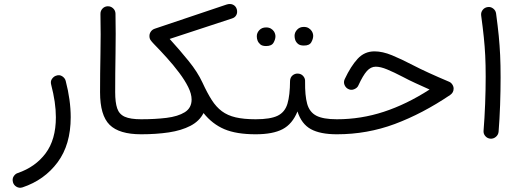

<svg xmlns="http://www.w3.org/2000/svg" viewBox="-20 -640 2540 936"><path d="M252 -270.5Q269.5 -277.3 283.2 -268.3Q296.9 -259.3 300.3 -245.6Q324.7 -151.9 324.7 -68.4Q324.7 65.4 260.5 151.6Q196.3 237.8 89.8 273.4Q73.7 278.3 60.5 270.5Q47.4 262.7 43.5 249.5Q38.6 232.4 46.4 220Q54.2 207.5 66.4 203.6Q152.3 174.3 202.4 107.4Q252.4 40.5 252.4 -68.4Q252.4 -104.5 246.6 -144.3Q240.7 -184.1 229.5 -227.1Q225.1 -243.7 233.2 -255.1Q241.2 -266.6 252 -270.5Z M467.8 -189.9Q467.8 -280.3 469.7 -375.7Q471.7 -471.2 469.7 -571.3Q469.2 -586.9 479.5 -597.9Q489.7 -608.9 504.9 -609.4Q520 -609.9 531.2 -599.6Q542.5 -589.4 543 -573.7Q544.9 -474.6 543.2 -378.7Q541.5 -282.7 541.5 -190.9Q541.5 -140.6 551.3 -111.8Q561 -83 588.4 -70.8Q615.7 -58.6 668 -58.6H668.5Q684.1 -58.6 694.3 -48.1Q704.6 -37.6 704.6 -22Q704.6 -6.8 694.3 3.9Q684.1 14.6 668.5 14.6H668Q561 14.6 514.4 -31.5Q467.8 -77.6 467.8 -189.9Z M631.8 -22Q631.8 -37.6 642.6 -48.1Q653.3 -58.6 668.5 -58.6Q735.8 -58.6 791.7 -65.4Q847.7 -72.3 880.9 -93Q914.1 -113.8 914.1 -154.8Q914.1 -182.1 897.5 -215.6Q880.9 -249 853.5 -285.4Q826.2 -321.8 793.7 -357.9Q761.2 -394 729.5 -426.3Q719.2 -437 713.9 -444.8Q708.5 -452.6 708.5 -464.8Q708.5 -476.6 715.8 -486.6Q723.1 -496.6 735.8 -500.5L1084 -617.7Q1102.1 -623.5 1115.7 -617.2Q1129.4 -610.8 1134.3 -595.2Q1138.7 -579.1 1132.1 -566.7Q1125.5 -554.2 1110.4 -549.8L807.1 -450.2Q856 -396.5 899.7 -342.5Q943.4 -288.6 966.8 -237.8Q967.3 -237.3 967.3 -236.8Q990.2 -187 1012 -152.8Q1033.7 -118.7 1061.5 -97.9Q1089.4 -77.1 1128.9 -67.9Q1168.5 -58.6 1226.1 -58.6H1226.6Q1242.2 -58.6 1252.4 -48.1Q1262.7 -37.6 1262.7 -22Q1262.7 -6.8 1252.4 3.9Q1242.2 14.6 1226.6 14.6H1226.1Q1132.3 14.6 1073.7 -10.3Q1015.1 -35.2 972.2 -88.9Q952.1 -49.3 908.4 -26.6Q864.7 -3.9 803.2 5.4Q741.7 14.6 668.5 14.6Q653.3 14.6 642.6 3.9Q631.8 -6.8 631.8 -22Z M1189.5 -22Q1189.5 -37.6 1200.4 -48.1Q1211.4 -58.6 1226.6 -58.6Q1298.3 -58.6 1333.7 -75.9Q1369.1 -93.3 1381.3 -134.3Q1393.6 -175.3 1394 -246.1Q1395 -263.2 1406.5 -272.7Q1418 -282.2 1433.1 -281.2Q1448.7 -280.3 1458.5 -268.8Q1468.3 -257.3 1467.3 -242.7Q1466.3 -174.3 1477.5 -133.8Q1488.8 -93.3 1522.2 -75.9Q1555.7 -58.6 1622.1 -58.6H1622.6Q1638.2 -58.6 1648.4 -48.1Q1658.7 -37.6 1658.7 -22Q1658.7 -6.8 1648.4 3.9Q1638.2 14.6 1622.6 14.6H1622.1Q1541 14.6 1495.4 -10.5Q1449.7 -35.6 1430.2 -96.7Q1405.3 -35.2 1357.7 -10.3Q1310.1 14.6 1226.6 14.6Q1211.4 14.6 1200.4 3.9Q1189.5 -6.8 1189.5 -22ZM1416 -465.3Q1416 -481.9 1428.5 -495.4Q1440.9 -508.8 1460.9 -508.8Q1475.1 -508.8 1484.6 -502.9Q1494.1 -497.1 1499.5 -488.8Q1506.8 -477.5 1506.8 -464.8Q1506.8 -450.7 1497.6 -434.1Q1488.3 -417.5 1460.9 -418Q1442.4 -418 1432.9 -426Q1423.3 -434.1 1419.4 -444.8Q1416 -454.6 1416 -465.3ZM1231.9 -463.4Q1231.9 -480 1244.4 -493.2Q1256.8 -506.3 1277.3 -506.3Q1291 -506.3 1300.5 -500.7Q1310.1 -495.1 1315.9 -486.3Q1322.8 -474.6 1322.8 -462.9Q1322.8 -448.2 1313.5 -431.9Q1304.2 -415.5 1276.9 -415.5Q1258.3 -415.5 1248.8 -423.8Q1239.3 -432.1 1235.4 -442.9Q1231.9 -451.7 1231.9 -463.4Z M1805.7 -389.6Q1844.7 -389.6 1890.9 -370.6Q1937 -351.6 1992.2 -322.8Q2026.9 -304.7 2070.8 -284.7Q2114.7 -264.6 2168.9 -241.7Q2178.7 -237.8 2185.1 -228Q2191.4 -218.3 2191.4 -208Q2191.4 -188.5 2174.3 -176.8Q2039.6 -85.9 1904.8 -35.6Q1770 14.6 1622.6 14.6Q1607.4 14.6 1596.4 3.7Q1585.4 -7.3 1585.4 -22Q1585.4 -36.6 1596.4 -47.6Q1607.4 -58.6 1622.6 -58.6Q1739.7 -58.6 1850.8 -95Q1961.9 -131.3 2074.2 -203.6Q2037.1 -220.2 2005.1 -234.9Q1973.1 -249.5 1945.8 -264.2Q1899.9 -288.1 1867.4 -301.5Q1835 -314.9 1812 -314.9Q1787.6 -314.9 1768.6 -293.7Q1749.5 -272.5 1727.1 -223.6Q1722.2 -211.4 1706.1 -204.8Q1689.9 -198.2 1674.3 -208Q1663.6 -214.8 1658.9 -227.8Q1654.3 -240.7 1660.6 -254.4Q1689.9 -316.9 1723.4 -353.3Q1756.8 -389.6 1805.7 -389.6Z M2325.7 -564.5Q2323.7 -579.6 2333 -591.6Q2342.3 -603.5 2357.4 -605.5Q2372.1 -607.9 2384.3 -598.4Q2396.5 -588.9 2398.4 -574.2Q2406.7 -512.7 2411.4 -465.3Q2416 -418 2418.2 -370.8Q2420.4 -323.7 2420.4 -262.7Q2420.4 -197.8 2418 -127.9Q2415.5 -58.1 2410.6 2.4Q2409.2 17.1 2397.5 27.1Q2385.7 37.1 2370.6 36.1Q2355.5 34.7 2345.7 23.2Q2335.9 11.7 2337.4 -3.4Q2342.3 -63.5 2345 -133.1Q2347.7 -202.6 2347.7 -266.1Q2347.7 -324.2 2345.5 -368.4Q2343.3 -412.6 2338.6 -458Q2334 -503.4 2325.7 -564.5Z"/></svg>

Font: Mikhak-DS1-FD Regular
Style: Regular
Weight: 400
Designer: Amin Abedi
Version: Version 3.2